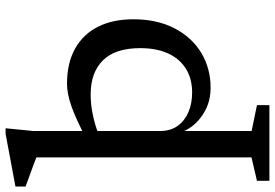

<svg xmlns="http://www.w3.org/2000/svg" viewBox="-189 -609 1004 702"><g transform="rotate(-90 313.0 -258.0)"><path d="M88.5 -627Q82 -630 64 -636.5Q46 -643 23.8 -651.2Q1.5 -659.5 -18 -666.5V-703.5L174.5 -739.5H195L185 -638V-175Q185 -136.5 203.8 -110.5Q222.5 -84.5 254.2 -71Q286 -57.5 325.5 -57.5Q376.5 -57.5 413 -80.5Q449.5 -103.5 468.8 -145.8Q488 -188 488 -247Q488 -339 443.2 -383.8Q398.5 -428.5 319.5 -428.5Q290 -428.5 261 -423.8Q232 -419 204.5 -410.5Q177 -402 150.5 -389V-441Q189.5 -462 220.5 -476.2Q251.5 -490.5 276 -499Q300.5 -507.5 320.2 -511.2Q340 -515 357 -515Q433.5 -515 486.2 -485.5Q539 -456 566.2 -401.8Q593.5 -347.5 593.5 -272.5Q593.5 -185 560.2 -121.5Q527 -58 470.5 -24Q414 10 343 10Q297.5 10 260.8 -9.2Q224 -28.5 201 -59.5Q178 -90.5 173.5 -126.5H185V160L279.5 179.5V225H3V179.5L88.5 159.5Z"/></g></svg>

Font: Newsreader 7pt
Style: Regular
Weight: 400
Designer: Hugues Gentile
Foundry: Production Type
Version: Version 1.003